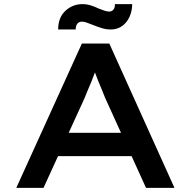

<svg xmlns="http://www.w3.org/2000/svg" viewBox="-20 -911 925 931"><path d="M59 0 377 -700H510L826 0H688L490 -436Q483 -454 474 -475.5Q465 -497 456 -519Q447 -541 439 -563.5Q431 -586 425 -604L456 -605Q449 -584 441 -561.5Q433 -539 424 -517Q415 -495 406 -474.5Q397 -454 389 -433L191 0ZM201 -154 248 -267H629L659 -154ZM517 -768Q495 -768 472.5 -775Q450 -782 428 -791Q411 -798 399 -802Q387 -806 377 -806Q363 -806 355 -796Q347 -786 347 -768H262Q262 -826 297 -858.5Q332 -891 380 -891Q400 -891 419.5 -885Q439 -879 460 -869Q475 -863 487.5 -859Q500 -855 509 -855Q523 -855 530.5 -865Q538 -875 537 -891H621Q621 -859 608.5 -830.5Q596 -802 572.5 -785Q549 -768 517 -768Z"/></svg>

Font: Lexend Mega Medium
Style: Regular
Weight: 500
Version: Version 1.007